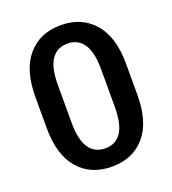

<svg xmlns="http://www.w3.org/2000/svg" viewBox="-133 -822 838 933"><g transform="rotate(-20 285.5 -355.5)"><path d="M287.6 10.3Q178.7 10.3 115.5 -62.7Q52.2 -135.7 52.2 -274.4V-436Q52.2 -574.7 115.2 -647.9Q178.2 -721.2 286.6 -721.2Q394.5 -721.2 458 -647.9Q521.5 -574.7 521.5 -436V-274.4Q521.5 -135.3 458.5 -62.5Q395.5 10.3 287.6 10.3ZM287.6 -84.5Q341.8 -84.5 370.1 -127Q398.4 -169.4 398.4 -258.3V-453.1Q398.4 -541 369.6 -583.5Q340.8 -626 286.6 -626Q231.9 -626 203.4 -583.7Q174.8 -541.5 174.8 -453.1V-258.3Q174.8 -169.4 203.6 -127Q232.4 -84.5 287.6 -84.5Z"/></g></svg>

Font: Roboto Slab LO Medium
Style: Regular
Weight: 500
Designer: Google
Version: Version 2.000